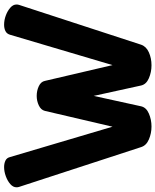

<svg xmlns="http://www.w3.org/2000/svg" viewBox="71 -842 777 960"><g transform="rotate(-90 460.0 -362.5)"><path d="M307 6Q273 6 242.5 -7Q212 -20 204 -46L5 -656Q3 -662 3 -669Q3 -686 19 -700Q35 -714 58.5 -722.5Q82 -731 104 -731Q122 -731 136 -724.5Q150 -718 154 -702L306 -189L385 -527Q390 -547 412.5 -557.5Q435 -568 460 -568Q486 -568 508.5 -557.5Q531 -547 535 -527L614 -189L766 -702Q771 -718 784.5 -724.5Q798 -731 816 -731Q839 -731 862 -722.5Q885 -714 901 -700Q917 -686 917 -669Q917 -662 915 -656L716 -46Q707 -20 677.5 -7Q648 6 613 6Q579 6 548.5 -7Q518 -20 512 -46L460 -283L408 -46Q402 -20 371.5 -7Q341 6 307 6Z"/></g></svg>

Font: Dosis ExtraBold
Style: Regular
Weight: 800
Designer: EdgarTolentino, PabloImpallari, IginoMarini
Foundry: EdgarTolentino, PabloImpallari, IginoMarini
Version: Version 3.001; ttfautohint (v1.8.2)